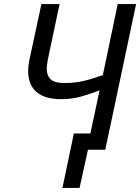

<svg xmlns="http://www.w3.org/2000/svg" viewBox="-20 -734 687 941"><path d="M124 -440 183 -714H272L214 -440Q209 -412 209 -398Q209 -363 229 -345Q249 -327 295 -327Q347 -327 391 -337.5Q435 -348 484 -366L557 -714H647L496 0H411L370 187H286L342 -80H423L468 -291Q432 -277 383.5 -262.5Q335 -248 280 -248Q199 -248 158.5 -283.5Q118 -319 118 -386Q118 -410 124 -440Z"/></svg>

Font: BC Sans
Style: Italic
Weight: 400
Italic angle: -12°
Designer: Monotype Design Team
Designer: Province of B.C.
Foundry: Monotype Imaging Inc.
Version: Version 2.000;GOOG;noto-source:20170915:90ef993387c0